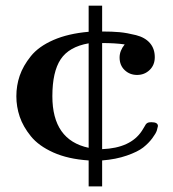

<svg xmlns="http://www.w3.org/2000/svg" viewBox="-20 -565 615 682"><path d="M38.1 -223.1Q38.1 -261.2 50 -296.1Q62 -331.1 89.6 -365.5Q117.2 -399.9 169.7 -422.9Q222.2 -445.8 294.9 -452.1V-544.9H342.8V-453.1Q378.9 -453.1 405 -450.7Q431.2 -448.2 463.1 -440.2Q495.1 -432.1 512.5 -412.1Q529.8 -392.1 529.8 -361.8Q529.8 -334 511.5 -316.4Q493.2 -298.8 467 -298.8Q440.9 -298.8 422.9 -315.9Q404.8 -333 404.8 -360.8Q404.8 -384.8 422.9 -407.2Q389.6 -412.1 342.8 -412.1V-35.2Q443.8 -39.1 483.9 -100.1Q486.8 -105 491 -111.6Q495.1 -118.2 496.6 -121.1Q498 -124 501 -126.5Q503.9 -128.9 507.6 -129.9Q511.2 -130.9 518.1 -130.9Q541 -130.9 541 -117.2Q540 -111.3 537.1 -101.6Q534.2 -91.8 521 -74Q507.8 -56.2 488.5 -41Q469.2 -25.9 430.7 -12.5Q392.1 1 342.8 4.9V97.2H294.9V4.9Q221.7 0 169.4 -23.4Q117.2 -46.9 89.6 -81.1Q62 -115.2 50 -150.6Q38.1 -186 38.1 -223.1ZM166 -223.1Q166 -67.4 294.9 -40V-411.1Q225.1 -398.9 195.6 -354.5Q166 -310.1 166 -223.1Z"/></svg>

Font: CMU Serif
Style: Bold
Weight: 700
Version: Version 0.7.0